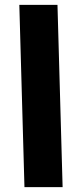

<svg xmlns="http://www.w3.org/2000/svg" viewBox="-20 -765 332 785"><path d="M80 0H236L215 -745H59Z"/></svg>

Font: Noto Sans Arabic UI XBd
Style: Regular
Weight: 800
Designer: Monotype Design Team, Nadine Chahine and Nizar Qandah
Foundry: Monotype Imaging Inc.
Version: Version 2.010